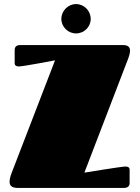

<svg xmlns="http://www.w3.org/2000/svg" viewBox="-20 -922 686 942"><path d="M52 -612C52 -599 62 -596 73 -596C94 -596 250 -626 250 -626L45 -94C34 -66 27 -49 27 -30C27 -14 35 0 67 0H588C610 0 616 -12 616 -24V-89C616 -102 606 -105 595 -105C577 -105 394 -75 394 -75L606 -627C612 -642 618 -660 618 -673C618 -695 604 -701 580 -701H80C58 -701 52 -689 52 -677ZM281 -829C281 -790 314 -758 353 -758C393 -758 425 -790 425 -829C425 -869 393 -902 353 -902C314 -902 281 -869 281 -829Z"/></svg>

Font: Fascinate
Style: Regular
Weight: 900
Designer: Astigmatic (AOETI)
Foundry: Astigmatic (AOETI)
Version: Version 1.000